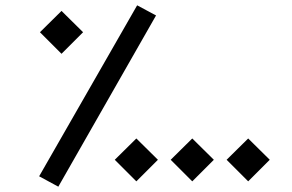

<svg xmlns="http://www.w3.org/2000/svg" viewBox="-20 -692 1097 721"><path d="M199 9 566 -634 495 -672 127 -30ZM211 -490 292 -571 211 -651 130 -571ZM492 -11 573 -92 492 -172 411 -92ZM702 -11 783 -92 702 -172 621 -92ZM912 -11 993 -92 912 -172 831 -92Z"/></svg>

Font: FiraGO Unicode
Style: Regular
Weight: 400
Designer: bBox Type
Foundry: bBox Type GmbH
Version: Version 1.001;PS 001.001;hotconv 1.0.88;makeotf.lib2.5.64775